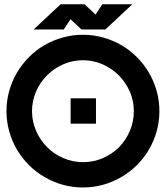

<svg xmlns="http://www.w3.org/2000/svg" viewBox="-20 -832 764 884"><path d="M304.7 -743.7 273.4 -696.3H134.8L259.3 -812.5H369.1L419.9 -765.1L451.2 -812.5H589.4L465.3 -696.3H355ZM701.2 -413.6Q713.9 -368.2 713.9 -320.3Q713.9 -272.5 701.2 -227.1Q689 -183.1 665.5 -143.1Q643.1 -104.5 610.4 -71.8Q579.1 -40.5 539.1 -17.1Q499 6.3 455.1 18.6Q409.7 31.2 361.8 31.2Q314 31.2 268.6 18.6Q224.6 6.3 184.6 -17.1Q144.5 -40.5 113.3 -71.8Q81.1 -104.5 58.1 -143.1Q34.7 -183.1 22.5 -227.1Q9.8 -272.5 9.8 -320.3Q9.8 -368.2 22.5 -413.6Q34.7 -457.5 58.1 -497.6Q81.1 -536.1 113.3 -568.8Q145.5 -601.6 184.6 -624Q223.1 -646.5 268.6 -659.2Q314 -671.9 361.8 -671.9Q409.7 -671.9 455.1 -659.2Q500.5 -646.5 539.1 -624Q577.6 -601.6 610.4 -568.8Q643.1 -536.1 665.5 -497.6Q689 -457.5 701.2 -413.6ZM578.6 -231Q596.2 -273.4 596.2 -320.3Q596.2 -367.7 577.6 -410.6Q558.6 -452.6 526.9 -485.4Q494.1 -517.1 452.1 -536.1Q409.2 -554.7 361.8 -554.7Q314.5 -554.7 271.5 -536.1Q228.5 -517.1 196.8 -485.4Q164.1 -452.6 146 -410.6Q127.4 -366.7 127.4 -320.3Q127.4 -272.9 146 -230Q164.1 -187.5 196.3 -155.3Q228 -122.6 271 -104.5Q313.5 -85.4 361.8 -85.4Q409.2 -85.4 451.7 -103Q493.2 -120.6 527.8 -153.8Q561.5 -189 578.6 -231ZM305.2 -262.7V-379.4H421.9V-262.7Z"/></svg>

Font: Sangha Kali
Style: Regular
Weight: 400
Designer: Seslavinskaya Anna
Foundry: Popkern
Version: Version 2.000;PS 002.000;hotconv 1.0.88;makeotf.lib2.5.64775